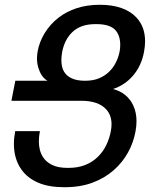

<svg xmlns="http://www.w3.org/2000/svg" viewBox="-20 -762 642 796"><path d="M247.1 14.2Q182.6 14.2 139.4 -4.2Q96.2 -22.5 71.3 -55.7Q54.2 -78.6 45.9 -106.2Q37.6 -133.8 37.6 -165.5Q37.6 -189.9 43 -218.3H145.5Q141.1 -196.3 141.1 -175.8Q141.1 -137.2 158.2 -110.8Q170.9 -90.8 195.6 -78.4Q220.2 -65.9 262.2 -65.9Q303.2 -65.9 333.5 -78.1Q363.8 -90.3 385.7 -111.8Q407.7 -133.3 420.9 -161.1Q434.1 -189 439.5 -218.3Q442.4 -233.4 442.4 -247.1Q442.4 -285.2 419.4 -309.6Q403.8 -326.2 378.4 -335.2Q353 -344.2 317.4 -344.2H27.3L43.5 -427.2H176.8Q162.6 -435.5 153.6 -449.2Q144.5 -462.9 139.2 -480Q133.3 -499.5 133.3 -520Q133.3 -526.4 134 -533.2Q134.8 -540 135.7 -546.9Q142.6 -587.9 165.3 -624.8Q188 -661.6 221.7 -688Q255.4 -714.4 298.6 -728.3Q341.8 -742.2 394 -742.2Q446.3 -742.2 484.6 -728.3Q522.9 -714.4 546.4 -688.5Q581.5 -650.4 581.5 -590.8Q581.5 -570.3 577.1 -546.9Q566.4 -489.3 531.7 -448.7Q514.6 -428.7 493.4 -414.6Q472.2 -400.4 448.2 -393.1Q479.5 -384.8 500.2 -367.2Q521 -349.6 532.2 -325.2Q539.6 -309.6 542.7 -293.2Q545.9 -276.9 545.9 -259.8Q545.9 -249.5 544.9 -239.3Q543.9 -229 542 -218.3Q533.7 -171.4 510.7 -129.9Q487.8 -88.4 451.2 -56.2Q414.6 -23.9 364 -4.9Q313.5 14.2 247.1 14.2ZM332 -427.2Q366.7 -427.2 390.9 -437.5Q415 -447.8 431.6 -463.9Q448.7 -480 460 -502.2Q471.2 -524.4 475.6 -546.9Q478.5 -560.5 478.5 -576.2Q478.5 -590.3 475.6 -603.3Q472.7 -616.2 465.8 -627.4Q460.9 -635.3 453.9 -641.6Q446.8 -647.9 435.5 -652.8Q414.1 -662.1 378.4 -662.1Q343.3 -662.1 319.6 -653.3Q295.9 -644.5 278.8 -627.9Q247.6 -597.2 237.8 -546.9Q236.3 -538.6 235.4 -530.3Q234.4 -522 234.4 -513.7Q234.4 -499.5 237.1 -486.6Q239.7 -473.6 246.1 -463.9Q256.8 -446.3 278.3 -436.8Q299.8 -427.2 332 -427.2Z"/></svg>

Font: Hack
Style: Italic
Weight: 400
Italic angle: -11°
Monospace: yes
Designer: Christopher Simpkins
Foundry: Christopher Simpkins
Version: Version 2.019; ttfautohint (v1.4.1) -l 4 -r 80 -G 350 -x 0 -